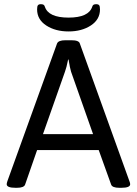

<svg xmlns="http://www.w3.org/2000/svg" viewBox="-20 -894 653 916"><path d="M12 -15Q12 -20 15 -29L252 -686Q258 -702 292 -702H321Q357 -702 361 -686L598 -28Q601 -21 601 -15Q601 2 558 2H550Q515 2 510 -14L451 -178H157L100 -14Q95 2 60 2H55Q12 2 12 -15ZM424 -254 319 -552Q314 -568 307 -610H305Q297 -570 290 -552L185 -254ZM157 -849Q157 -864 161 -869Q165 -874 175 -874Q183 -874 187.5 -871.5Q192 -869 194 -862Q211 -810 307 -810Q403 -810 420 -862Q422 -869 426.5 -871.5Q431 -874 439 -874Q449 -874 453 -869Q457 -864 457 -849Q457 -801 413.5 -772.5Q370 -744 307 -744Q244 -744 200.5 -772.5Q157 -801 157 -849Z"/></svg>

Font: Asap-Regular
Style: Regular
Weight: 400
Designer: Pablo Cosgaya
Foundry: Omnibus-Type
Version: Version 2.000; ttfautohint (v1.8)